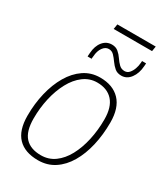

<svg xmlns="http://www.w3.org/2000/svg" viewBox="-206 -928 901 1031"><g transform="rotate(30 245.0 -412.5)"><path d="M203 10Q121 10 78 -34.5Q35 -79 35 -170Q35 -244 51 -311Q67 -378 97.5 -430Q128 -482 172 -512Q216 -542 272 -542Q351 -542 395 -496Q439 -450 439 -360Q439 -284 423.5 -217Q408 -150 378 -99Q348 -48 304 -19Q260 10 203 10ZM203 -21Q251 -21 288 -48Q325 -75 350.5 -122Q376 -169 389.5 -230Q403 -291 403 -358Q403 -434 368.5 -472.5Q334 -511 271 -511Q225 -511 187.5 -483Q150 -455 124 -406.5Q98 -358 84.5 -298Q71 -238 71 -173Q71 -94 104.5 -57.5Q138 -21 203 -21ZM156 -606Q156 -609 155.5 -607Q155 -605 155.5 -607.5Q156 -610 157 -628Q160 -673 182 -700Q204 -727 238 -727Q262 -727 278 -713.5Q294 -700 306 -682Q318 -664 332 -650.5Q346 -637 366 -637Q383 -637 394.5 -650Q406 -663 412.5 -681.5Q419 -700 420 -716Q421 -724 421 -726Q421 -728 421 -731H446Q446 -728 446 -725Q446 -722 445 -713Q442 -667 419.5 -637Q397 -607 363 -607Q338 -607 322 -620.5Q306 -634 293 -652.5Q280 -671 267 -684.5Q254 -698 235 -698Q214 -698 199 -677Q184 -656 182 -623Q181 -610 180 -606H181Q181 -608 180.5 -604Q180 -600 180 -606ZM203 -804 208 -835H446L441 -804Z"/></g></svg>

Font: Georama ExtraLight
Style: Italic
Weight: 200
Italic angle: -9°
Designer: Jean-Baptiste Levee
Foundry: Production Type
Version: Version 1.000